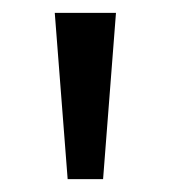

<svg xmlns="http://www.w3.org/2000/svg" viewBox="-20 -734 265 298"><path d="M160 -714 140 -456H85L65 -714Z"/></svg>

Font: Noto Sans PhagsPa
Style: Regular
Weight: 400
Designer: Monotype Design Team
Foundry: Monotype Imaging Inc.
Version: Version 2.004; ttfautohint (v1.8.4.7-5d5b)